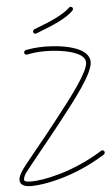

<svg xmlns="http://www.w3.org/2000/svg" viewBox="-59 -797 492 842"><g transform="rotate(-5 186.5 -376.0)"><path d="M46 8C100 8 238 -16 373 -102C376 -104 378 -108 378 -111C378 -116 374 -121 368 -121C366 -121 364 -120 363 -120L362 -119C230 -36 98 -12 46 -12C22 -12 15 -16 15 -23C15 -29 18 -38 26 -51C33 -60 58 -92 93 -135C123 -172 159 -216 195 -262C272 -360 351 -462 351 -512C351 -576 237 -596 155 -596C118 -596 92 -592 72 -588C68 -587 64 -583 64 -578C64 -572 68 -568 74 -568H76C96 -572 120 -576 155 -576C235 -576 331 -556 331 -512C331 -470 256 -372 179 -274C144 -229 108 -184 78 -148C43 -105 16 -72 10 -61C0 -46 -5 -33 -5 -23C-5 -2 12 8 46 8ZM121 -656C122 -656 124 -656 125 -657C201 -686 259 -710 291 -743C293 -745 294 -747 294 -750C294 -756 290 -760 284 -760C281 -760 279 -759 277 -757C247 -728 193 -704 118 -676C114 -674 111 -670 111 -666C111 -660 116 -656 121 -656Z"/></g></svg>

Font: Mistral SingleLine Outline
Style: Regular
Weight: 300
Designer: François Chastanet, Élisa Garzelli, Anais Alves, Morgane Autin
Foundry: institut supérieur des arts et du design Toulouse / isdaT
Version: Version 1.000;Glyphs 3.3 (3337)